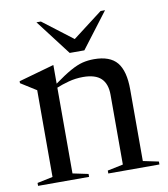

<svg xmlns="http://www.w3.org/2000/svg" viewBox="-82 -801 760 871"><g transform="rotate(-10 298.0 -366.0)"><path d="M346.5 -13.5 418.5 -28.5V-350Q418.5 -400.5 392 -425.8Q365.5 -451 309 -451Q274.5 -451 242.2 -442.2Q210 -433.5 186.5 -423.5V-28.5L258 -13.5V0H23V-13.5L94.5 -28.5V-428L23 -473V-482L184.5 -527.5H186.5V-442Q232 -475 263 -492.2Q294 -509.5 319 -515.8Q344 -522 372 -522Q445.5 -522 478 -482.8Q510.5 -443.5 510.5 -358.5V-28.5L582 -13.5V0H346.5ZM460.5 -732 336.5 -569H269L144.5 -732H165L302.5 -627L440 -732Z"/></g></svg>

Font: Newsreader Display
Style: Regular
Weight: 400
Designer: Hugues Gentile
Foundry: Production Type
Version: Version 1.001